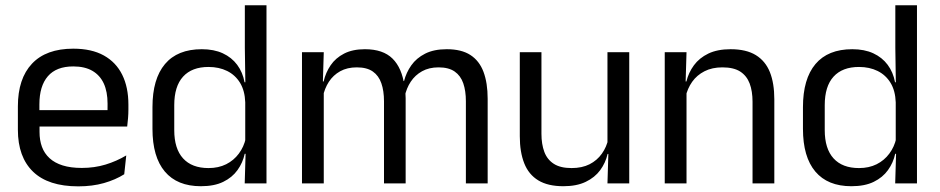

<svg xmlns="http://www.w3.org/2000/svg" viewBox="-20 -682 3496 714"><path d="M271 11Q159.5 11 103 -43.5Q46.5 -98 46.5 -199.5V-286.5Q46.5 -389.5 99 -445.2Q151.5 -501 252.5 -501Q320.5 -501 366 -475.8Q411.5 -450.5 434.5 -404Q457.5 -357.5 457.5 -293V-275Q457.5 -259 456.2 -243Q455 -227 453 -211.5H378.5Q379.5 -235.5 379.8 -257Q380 -278.5 380 -296.5Q380 -341 365.8 -371.8Q351.5 -402.5 323.2 -418.8Q295 -435 252.5 -435Q189.5 -435 158 -398.5Q126.5 -362 126.5 -294V-247.5L127 -237.5V-191Q127 -160.5 136 -136Q145 -111.5 164.2 -93.8Q183.5 -76 213.2 -66.8Q243 -57.5 284 -57.5Q331.5 -57.5 372.5 -70Q413.5 -82.5 449.5 -104L442 -34Q409.5 -13.5 366.5 -1.2Q323.5 11 271 11ZM436 -211.5H89V-272.5H436Z M727 10.5Q639 10.5 593 -44Q547 -98.5 547 -203V-283.5Q547 -388.5 593.5 -443.8Q640 -499 730.5 -499Q775.5 -499 808.5 -483.8Q841.5 -468.5 862 -441Q882.5 -413.5 889.5 -376H916L892 -301.5Q890.5 -344.5 872.8 -373.8Q855 -403 824.8 -418Q794.5 -433 755.5 -433Q693.5 -433 660.8 -397Q628 -361 628 -291V-198Q628 -129 660.8 -93Q693.5 -57 755.5 -57Q792.5 -57 821 -71.2Q849.5 -85.5 868.2 -110.8Q887 -136 894 -168L914 -110H890Q883 -77 863.2 -49.5Q843.5 -22 810.2 -5.8Q777 10.5 727 10.5ZM971 0H890L893.5 -118L892 -144V-348L892.5 -365L890.5 -503.5V-662.5H971Z M1793.5 0H1712.5V-305.5Q1712.5 -344 1702.8 -372.2Q1693 -400.5 1670.8 -416Q1648.5 -431.5 1611 -431.5Q1575.5 -431.5 1549.5 -417Q1523.5 -402.5 1507.5 -378.2Q1491.5 -354 1485 -323L1472.5 -380.5H1482.5Q1490.5 -412 1509.5 -439Q1528.5 -466 1561 -482.5Q1593.5 -499 1641.5 -499Q1696 -499 1729.2 -477.5Q1762.5 -456 1778 -414.8Q1793.5 -373.5 1793.5 -314.5ZM1184 0H1103V-488H1184L1180.5 -371L1184 -366ZM1488.5 0H1408V-305.5Q1408 -344 1398.2 -372.2Q1388.5 -400.5 1366.5 -416Q1344.5 -431.5 1307 -431.5Q1271 -431.5 1245 -417Q1219 -402.5 1203 -377.8Q1187 -353 1180.5 -321.5L1165.5 -379H1183.5Q1191 -412 1209.5 -439.2Q1228 -466.5 1259.8 -482.8Q1291.5 -499 1337 -499Q1404.5 -499 1439.8 -464Q1475 -429 1484 -362Q1486.5 -352 1487.5 -340.2Q1488.5 -328.5 1488.5 -317Z M1913 -488H1993.5V-184.5Q1993.5 -146 2004.2 -117.2Q2015 -88.5 2039.5 -72.8Q2064 -57 2105.5 -57Q2144.5 -57 2172.5 -71.2Q2200.5 -85.5 2218.2 -110.5Q2236 -135.5 2242.5 -167L2257 -109.5H2239.5Q2232 -76.5 2212 -49.2Q2192 -22 2158.2 -5.8Q2124.5 10.5 2075 10.5Q2017.5 10.5 1981.8 -11.2Q1946 -33 1929.5 -74.8Q1913 -116.5 1913 -175.5ZM2239 -488H2320V0H2239L2242.5 -117L2239 -122Z M2859.5 0H2778.5V-303.5Q2778.5 -343 2767.8 -371.5Q2757 -400 2732.8 -415.8Q2708.5 -431.5 2666.5 -431.5Q2628 -431.5 2599.8 -417Q2571.5 -402.5 2554 -377.8Q2536.5 -353 2529.5 -321.5L2515 -379H2532.5Q2540.5 -412 2560.5 -439.2Q2580.5 -466.5 2614.2 -482.8Q2648 -499 2697 -499Q2755 -499 2790.8 -477Q2826.5 -455 2843 -413.8Q2859.5 -372.5 2859.5 -312.5ZM2533 0H2452V-488H2533L2529.5 -371L2533 -366.5Z M3146 10.5Q3058 10.5 3012 -44Q2966 -98.5 2966 -203V-283.5Q2966 -388.5 3012.5 -443.8Q3059 -499 3149.5 -499Q3194.5 -499 3227.5 -483.8Q3260.5 -468.5 3281 -441Q3301.5 -413.5 3308.5 -376H3335L3311 -301.5Q3309.5 -344.5 3291.8 -373.8Q3274 -403 3243.8 -418Q3213.5 -433 3174.5 -433Q3112.5 -433 3079.8 -397Q3047 -361 3047 -291V-198Q3047 -129 3079.8 -93Q3112.5 -57 3174.5 -57Q3211.5 -57 3240 -71.2Q3268.5 -85.5 3287.2 -110.8Q3306 -136 3313 -168L3333 -110H3309Q3302 -77 3282.2 -49.5Q3262.5 -22 3229.2 -5.8Q3196 10.5 3146 10.5ZM3390 0H3309L3312.5 -118L3311 -144V-348L3311.5 -365L3309.5 -503.5V-662.5H3390Z"/></svg>

Font: Anek Devanagari
Style: Regular
Weight: 400
Designer: Kailash Malviya (Devanagari) & Yesha Goshar (Latin)
Foundry: Ek Type
Version: Version 1.003